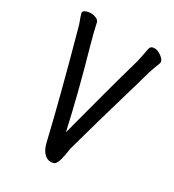

<svg xmlns="http://www.w3.org/2000/svg" viewBox="-179 -820 858 946"><g transform="rotate(30 250.0 -346.5)"><path d="M256 24Q235 24 218 6Q201 -12 192 -47Q140 -269 45 -614Q40 -634 33 -651.5Q26 -669 23 -682Q21 -684 21 -688Q21 -699 34.5 -704.5Q48 -710 62 -710Q77 -710 92 -704Q107 -698 110.5 -685Q114 -672 117 -656Q119 -644 142 -560Q204 -342 249 -140Q320 -413 379 -620Q387 -655 395 -699Q399 -717 420 -717Q434 -717 448 -709.5Q462 -702 471.5 -692Q481 -682 481 -670Q481 -665 479 -663Q467 -633 456 -599Q436 -526 410 -439Q357 -259 308 -80Q302 -38 296 -16Q290 6 282 15Q274 24 256 24Z"/></g></svg>

Font: \eiw{I[½ {O¿rH
Style: Bold
Weight: 700
Designer: LXGW / Fontworks Inc.
Foundry: LXGW / Fontworks Inc.
Version: Version 1.320;February 9, 2024